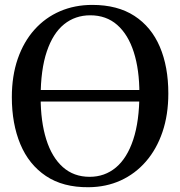

<svg xmlns="http://www.w3.org/2000/svg" viewBox="-20 -772 754 803"><path d="M350.5 11Q243.5 12 172 -36Q100.5 -84 65 -169.2Q29.5 -254.5 29.5 -365.5Q29.5 -454.5 54.2 -526Q79 -597.5 124.2 -648Q169.5 -698.5 231 -725Q292.5 -751.5 366 -751.5Q471.5 -751.5 542.2 -705.5Q613 -659.5 648.5 -576.2Q684 -493 684 -381Q684 -292 659.5 -220Q635 -148 590.2 -96.5Q545.5 -45 484.5 -17.2Q423.5 10.5 350.5 11ZM355 -32.5Q418 -32.5 464.8 -71.5Q511.5 -110.5 537.2 -188Q563 -265.5 563 -380.5Q563 -480.5 539.5 -554Q516 -627.5 470.2 -667.8Q424.5 -708 357.5 -708Q294.5 -708 248 -670.5Q201.5 -633 175.8 -556.8Q150 -480.5 150 -365.5Q150 -263.5 173.5 -188.8Q197 -114 242.8 -73.2Q288.5 -32.5 355 -32.5ZM639.5 -395.5V-347.5H76.5V-395.5Z"/></svg>

Font: Merriweather 60pt
Style: Regular
Weight: 400
Version: Version 2.100